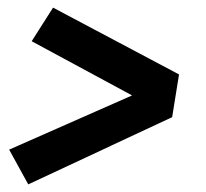

<svg xmlns="http://www.w3.org/2000/svg" viewBox="-20 -591 540 503"><path d="M54 -108 4 -199 326 -341 63 -483 119 -571 449 -396 431 -284Z"/></svg>

Font: Iosevka Slab Heavy Oblique
Style: Regular
Weight: 900
Italic angle: -9°
Monospace: yes
Designer: Belleve Invis
Foundry: Belleve Invis
Version: Version 11.1.1; ttfautohint (v1.8.3)